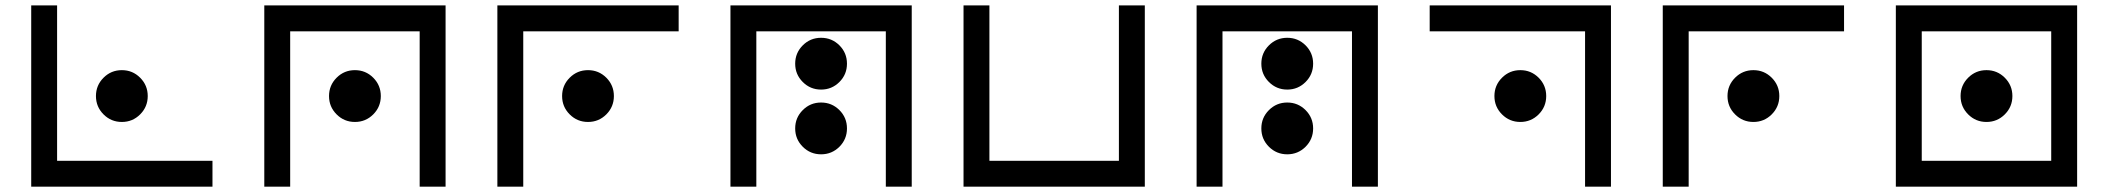

<svg xmlns="http://www.w3.org/2000/svg" viewBox="-20 -704 7950 724"><path d="M97.7 -683.6H195.3V-97.7H781.2V0H97.7ZM439.5 -244.1Q398.9 -244.1 370.4 -272.7Q341.8 -301.3 341.8 -341.8Q341.8 -382.3 370.4 -410.9Q398.9 -439.5 439.5 -439.5Q480 -439.5 508.5 -410.9Q537.1 -382.3 537.1 -341.8Q537.1 -301.3 508.5 -272.7Q480 -244.1 439.5 -244.1Z M976.6 -683.6H1660.2V0H1562.5V-585.9H1074.2V0H976.6ZM1318.4 -244.1Q1277.8 -244.1 1249.3 -272.7Q1220.7 -301.3 1220.7 -341.8Q1220.7 -382.3 1249.3 -410.9Q1277.8 -439.5 1318.4 -439.5Q1358.9 -439.5 1387.5 -410.9Q1416 -382.3 1416 -341.8Q1416 -301.3 1387.5 -272.7Q1358.9 -244.1 1318.4 -244.1Z M2539.1 -683.6V-585.9H1953.1V0H1855.5V-683.6ZM2197.3 -244.1Q2156.7 -244.1 2128.2 -272.7Q2099.6 -301.3 2099.6 -341.8Q2099.6 -382.3 2128.2 -410.9Q2156.7 -439.5 2197.3 -439.5Q2237.8 -439.5 2266.4 -410.9Q2294.9 -382.3 2294.9 -341.8Q2294.9 -301.3 2266.4 -272.7Q2237.8 -244.1 2197.3 -244.1Z M2734.4 -683.6H3418V0H3320.3V-585.9H2832V0H2734.4ZM3076.2 -366.2Q3035.6 -366.2 3007.1 -394.8Q2978.5 -423.3 2978.5 -463.9Q2978.5 -504.4 3007.1 -533Q3035.6 -561.5 3076.2 -561.5Q3116.7 -561.5 3145.3 -533Q3173.8 -504.4 3173.8 -463.9Q3173.8 -423.3 3145.3 -394.8Q3116.7 -366.2 3076.2 -366.2ZM3076.2 -122.1Q3035.6 -122.1 3007.1 -150.6Q2978.5 -179.2 2978.5 -219.7Q2978.5 -260.3 3007.1 -288.8Q3035.6 -317.4 3076.2 -317.4Q3116.7 -317.4 3145.3 -288.8Q3173.8 -260.3 3173.8 -219.7Q3173.8 -179.2 3145.3 -150.6Q3116.7 -122.1 3076.2 -122.1Z M3613.3 -683.6H3710.9V-97.7H4199.2V-683.6H4296.9V0H3613.3Z M4492.2 -683.6H5175.8V0H5078.1V-585.9H4589.8V0H4492.2ZM4834 -366.2Q4793.5 -366.2 4764.9 -394.8Q4736.3 -423.3 4736.3 -463.9Q4736.3 -504.4 4764.9 -533Q4793.5 -561.5 4834 -561.5Q4874.5 -561.5 4903.1 -533Q4931.6 -504.4 4931.6 -463.9Q4931.6 -423.3 4903.1 -394.8Q4874.5 -366.2 4834 -366.2ZM4834 -122.1Q4793.5 -122.1 4764.9 -150.6Q4736.3 -179.2 4736.3 -219.7Q4736.3 -260.3 4764.9 -288.8Q4793.5 -317.4 4834 -317.4Q4874.5 -317.4 4903.1 -288.8Q4931.6 -260.3 4931.6 -219.7Q4931.6 -179.2 4903.1 -150.6Q4874.5 -122.1 4834 -122.1Z M6054.7 0H5957V-585.9H5371.1V-683.6H6054.7ZM5712.9 -244.1Q5672.4 -244.1 5643.8 -272.7Q5615.2 -301.3 5615.2 -341.8Q5615.2 -382.3 5643.8 -410.9Q5672.4 -439.5 5712.9 -439.5Q5753.4 -439.5 5782 -410.9Q5810.5 -382.3 5810.5 -341.8Q5810.5 -301.3 5782 -272.7Q5753.4 -244.1 5712.9 -244.1Z M6933.6 -683.6V-585.9H6347.7V0H6250V-683.6ZM6591.8 -244.1Q6551.3 -244.1 6522.7 -272.7Q6494.1 -301.3 6494.1 -341.8Q6494.1 -382.3 6522.7 -410.9Q6551.3 -439.5 6591.8 -439.5Q6632.3 -439.5 6660.9 -410.9Q6689.5 -382.3 6689.5 -341.8Q6689.5 -301.3 6660.9 -272.7Q6632.3 -244.1 6591.8 -244.1Z M7226.6 -585.9V-97.7H7714.8V-585.9ZM7128.9 -683.6H7812.5V0H7128.9ZM7470.7 -244.1Q7430.2 -244.1 7401.6 -272.7Q7373 -301.3 7373 -341.8Q7373 -382.3 7401.6 -410.9Q7430.2 -439.5 7470.7 -439.5Q7511.2 -439.5 7539.8 -410.9Q7568.4 -382.3 7568.4 -341.8Q7568.4 -301.3 7539.8 -272.7Q7511.2 -244.1 7470.7 -244.1Z"/></svg>

Font: BabelStone Leeson
Style: Regular
Weight: 400
Designer: Andrew West
Foundry: BabelStone
Version: Version 1.02 November 6, 2013